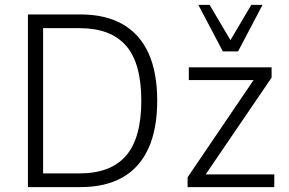

<svg xmlns="http://www.w3.org/2000/svg" viewBox="-20 -764 1179 784"><path d="M94 0V-705H309Q411 -705 481 -665Q551 -625 586.5 -546.5Q622 -468 622 -353Q622 -238 586.5 -159Q551 -80 481 -40Q411 0 309 0ZM156 -56H305Q432 -56 494.5 -128Q557 -200 557 -353Q557 -506 494.5 -577.5Q432 -649 305 -649H156ZM746 0V-40L1029 -457L1032 -437H751V-489H1089V-447L805 -30L803 -52H1100V0ZM890 -554 790 -744H836L921 -600L1006 -744H1052L952 -554Z"/></svg>

Font: Nunito Sans 10pt SemiCondensed Light
Style: Regular
Weight: 300
Width: 4
Designer: Vernon Adams
Foundry: Vernon Adams
Version: Version 3.101;gftools[0.9.27]